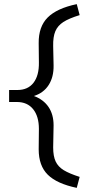

<svg xmlns="http://www.w3.org/2000/svg" viewBox="-20 -722 450 928"><path d="M167 0 168 -99Q168 -160 140 -194.5Q112 -229 62 -229H24V-287H64Q115 -287 142 -322Q169 -357 168 -420L167 -513Q166 -593 210.5 -637.5Q255 -682 351 -702L365 -649Q313 -633 286 -615.5Q259 -598 247.5 -571Q236 -544 237 -499L239 -406Q240 -350 215.5 -311.5Q191 -273 144 -258Q190 -241 214.5 -205Q239 -169 239 -116Q239 -80 238 -63L237 -9Q237 33 249 58.5Q261 84 288 100.5Q315 117 365 133L351 186Q255 166 211 122.5Q167 79 167 0Z"/></svg>

Font: Lexend HM
Style: Regular
Weight: 400
Designer: Bonnie Shaver-Troup, Thomas Jockin, Octavio Pardo
Foundry: Lexend
Version: Version 1.091